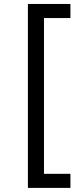

<svg xmlns="http://www.w3.org/2000/svg" viewBox="-20 -781 402 949"><path d="M117.9 147.7V-761.4H328.1V-691.8H197.4V78.1H328.1V147.7Z"/></svg>

Font: InterMG
Style: Regular
Weight: 400
Designer: Rasmus Andersson
Foundry: rsms
Version: Version 3.019;December 26, 2023;FontCreator 15.0.0.2955 64-b